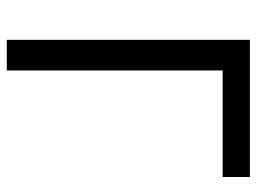

<svg xmlns="http://www.w3.org/2000/svg" viewBox="-115 -639 754 564"><g transform="rotate(90 262.0 -357.0)"><path d="M500 -714V-634H187V0H97V-714Z"/></g></svg>

Font: BC Sans
Style: Regular
Weight: 400
Designer: Monotype Design Team
Province of B.C.
Foundry: Monotype Imaging Inc.
Version: Version 2.000;GOOG;noto-source:20170915:90ef993387c0